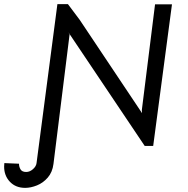

<svg xmlns="http://www.w3.org/2000/svg" viewBox="-145 -706 909 930"><path d="M-125 101Q-125 90 -124 84L-53 87Q-53 102 -45.5 114.5Q-38 127 -18 127Q-1 127 14.5 113.5Q30 100 32 84L133 -686H184L241 -610L543 -158L542 -173L606 -685H688L597 1H556L186 -550L192 -539L114 88Q109 128 86.5 154Q64 180 34 192Q4 204 -23 204Q-69 204 -97 174.5Q-125 145 -125 101Z"/></svg>

Font: Bellota
Style: Bold Italic
Weight: 700
Italic angle: -7.5°
Designer: Kemie Guaida
Foundry: Kemie Guaida
Version: Version 4.001